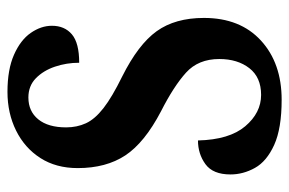

<svg xmlns="http://www.w3.org/2000/svg" viewBox="-150 -614 774 514"><g transform="rotate(-90 237.0 -357.0)"><path d="M227 10Q150 10 106 -10Q62 -30 44.5 -61.5Q27 -93 27 -127Q27 -174 54.5 -194Q82 -214 118 -214Q120 -130 156 -87.5Q192 -45 240 -45Q287 -45 311.5 -76.5Q336 -108 336 -157Q336 -213 299.5 -246Q263 -279 196 -313Q112 -357 78 -408.5Q44 -460 44 -536Q44 -594 71 -636Q98 -678 144.5 -701Q191 -724 248 -724Q308 -724 347.5 -706.5Q387 -689 406 -661.5Q425 -634 425 -605Q425 -571 402 -551.5Q379 -532 326 -532Q326 -566 315.5 -597Q305 -628 284.5 -648Q264 -668 233 -668Q196 -668 174.5 -641.5Q153 -615 153 -567Q153 -538 164 -514Q175 -490 204.5 -467Q234 -444 289 -417Q375 -374 410.5 -324.5Q446 -275 446 -198Q446 -101 385.5 -45.5Q325 10 227 10Z"/></g></svg>

Font: Noto Serif Armenian ExtraCondensed
Style: Bold
Weight: 700
Width: 2
Designer: Monotype Design Team
Foundry: Monotype Imaging Inc.
Version: Version 2.008; ttfautohint (v1.8.4.7-5d5b)